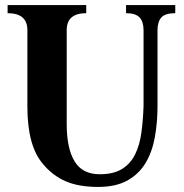

<svg xmlns="http://www.w3.org/2000/svg" viewBox="-20 -722 727 757"><path d="M546 -603Q546 -636 530.5 -653Q515 -670 477 -670V-702H671V-670Q631 -670 616 -653Q601 -636 601 -603V-304Q601 -239 590.5 -181Q580 -123 554 -79.5Q528 -36 482.5 -10.5Q437 15 367 15Q290 15 238.5 -7.5Q187 -30 149 -76Q88 -147 88 -301V-603Q88 -670 10 -670V-702H320V-670Q243 -670 243 -603V-233Q243 -137 274 -86Q305 -35 373 -35Q428 -35 461.5 -56Q495 -77 513 -114Q531 -151 537.5 -199.5Q544 -248 546 -304Z"/></svg>

Font: Cafe24 Danjunghae
Style: Regular
Weight: 400
Designer: Cafe24 thkim, hmlim, mnelim, nhlee, sslee, sskim, smlim, yjkim, sdjeong, hskwak & 4IRTF
Foundry: Cafe24
Version: Version 1.000